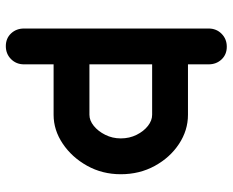

<svg xmlns="http://www.w3.org/2000/svg" viewBox="-88 -692 780 643"><g transform="rotate(90 301.5 -370.0)"><path d="M195 -61Q195 -35 177.5 -17.5Q160 0 134 0Q108 0 91.5 -17.5Q75 -35 75 -61V-679Q75 -705 92.5 -722.5Q110 -740 136 -740Q162 -740 178.5 -722.5Q195 -705 195 -679ZM184 -280H364Q383 -280 401 -294.5Q419 -309 431 -333Q443 -357 443 -385Q443 -414 431 -438Q419 -462 401 -476Q383 -490 364 -490H183L136 -610H364Q416 -610 461.5 -580Q507 -550 535 -499Q563 -448 563 -385Q563 -323 534.5 -272Q506 -221 460.5 -190.5Q415 -160 364 -160H124Z"/></g></svg>

Font: zvoove
Style: Bold
Weight: 700
Designer: Vernon Adams (Nunito) & Andrew Paglinawan (Quicksand)
Foundry: zvoove
Version: Version 3.006